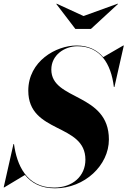

<svg xmlns="http://www.w3.org/2000/svg" viewBox="-43 -1007 692 1042"><path d="M410.5 -920 264.5 -987 262.5 -985.5 366 -850H450.5L597.5 -985.5L595.5 -987ZM-20 10 92.5 -57.5C127.5 -14 179 15 255.5 15C416.5 15 548 -110 548 -250C548 -505 235.5 -459.5 235.5 -629.5C235.5 -708 306.5 -756 377.5 -756C499 -756 559.5 -664.5 575 -535H578L629 -760H626L517 -697C483.5 -736.5 436 -760 372.5 -760C261.5 -760 110.5 -675 110.5 -515C110.5 -280 420.5 -340 420.5 -140.5C420.5 -51.5 351.5 11 250.5 11C99.5 11 48 -113.5 33 -225H30L-23 10Z"/></svg>

Font: Bodoni* 72pt
Style: Bold Italic
Weight: 700
Italic angle: -13°
Version: Version 2.3